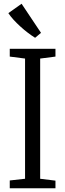

<svg xmlns="http://www.w3.org/2000/svg" viewBox="-20 -1003 348 1023"><path d="M113.5 -50.5V-691L32 -701.5V-743H275.5V-701.5L194 -691V-50.5L275.5 -40.5V0H32V-41.5ZM166.5 -802Q148 -813.5 128 -828.8Q108 -844 88.5 -861.8Q69 -879.5 52.5 -897.5Q36 -915.5 24.5 -933L95 -983L198.5 -828L167.5 -802Z"/></svg>

Font: Merriweather 24pt SemiCondensed Light
Style: Regular
Weight: 300
Width: 4
Designer: Eben Sorkin
Foundry: Eben Sorkin
Version: Version 2.100